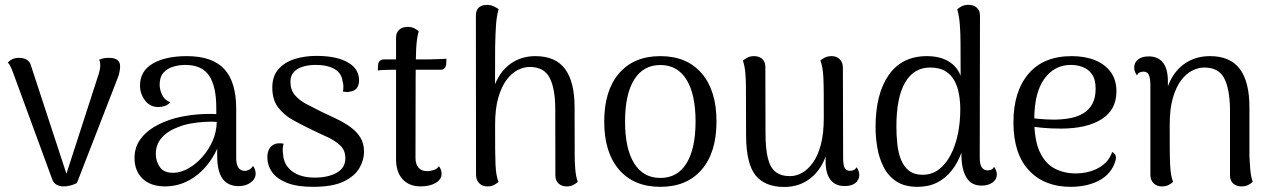

<svg xmlns="http://www.w3.org/2000/svg" viewBox="-20 -750 5199 784"><path d="M239.6 11.2Q223.7 11.2 211 4.2Q198.2 -2.8 192.9 -18.7L35.2 -448.5Q32.2 -457.3 26.1 -471.9Q19.9 -486.5 11.8 -494.7Q18.6 -502.5 29.8 -508.2Q41.1 -513.8 58.5 -513.8Q77.1 -513.8 90 -505.7Q102.8 -497.6 106.7 -481.4L257.6 -21.2L245.3 -22.2L383.9 -450.5Q385.9 -458.2 387.7 -466.8Q389.4 -475.4 389.4 -483.1Q389.4 -490.2 388.5 -496.1Q387.5 -501.9 384.2 -505.8Q392.8 -509.7 401.8 -511.8Q410.8 -513.8 424.5 -513.8Q448.3 -513.8 459.6 -504.9Q470.9 -496 470.4 -477.4Q470.4 -468.7 467.9 -456.2Q465.5 -443.6 460.7 -431.7L293.9 -2.3Q265.8 11.2 239.6 11.2Z M954.2 10Q911.4 10 889.2 -19.7Q866.9 -49.4 866.9 -113.6V-202.8L885.5 -194Q868.5 -133.6 834.3 -87.1Q800.2 -40.6 754 -14.8Q707.8 11.1 653.8 11.1Q595.2 11.1 562.2 -20.5Q529.3 -52.2 529.3 -104.8Q529.3 -146.3 550.7 -177.9Q572.1 -209.5 609.6 -231.9Q647.2 -254.2 694.6 -267.3Q736.8 -278.3 781.2 -282.3Q825.5 -286.2 863.2 -284V-309.5Q863.2 -397 833.9 -441Q804.6 -484.9 736.1 -484.9Q711.7 -484.9 687.3 -477.7Q662.9 -470.5 647.4 -453.1Q631.9 -435.8 631.9 -403.9Q631.9 -384.5 641.9 -362.9Q651.8 -341.4 675 -332.6Q666.2 -321.7 652.9 -317.3Q639.6 -312.9 626.8 -312.9Q592.3 -312.9 572 -340.2Q551.7 -367.5 551.7 -400.5Q551.7 -460 603.7 -490.4Q655.8 -520.8 743 -520.8Q846.9 -520.8 895.7 -468.1Q944.5 -415.4 944.5 -305.4V-105.2Q944.5 -52.2 980.2 -52.2Q987.8 -52.2 997.7 -57.3Q1007.5 -62.5 1013.1 -72.7Q1019 -64.8 1021.5 -56.6Q1023.9 -48.4 1023.9 -41.5Q1023.9 -19.5 1003.8 -4.8Q983.7 10 954.2 10ZM690.2 -44.5Q719.5 -45.5 750 -62.7Q780.5 -80 806.3 -109.2Q832.2 -138.3 848.4 -175.2Q864.5 -212.2 865.1 -252.4Q841.8 -254 813.4 -252.2Q785.1 -250.5 758 -245.5Q730.8 -240.5 710 -232Q666.1 -216.3 641.2 -188.5Q616.2 -160.7 616.2 -121.5Q616.2 -91.7 633 -67.4Q649.8 -43.2 690.2 -44.5Z M1258.2 12.9Q1192.7 12.9 1151.5 -3.4Q1110.4 -19.8 1091 -47.4Q1071.6 -75 1071.6 -108.5Q1071.6 -125.4 1077.9 -139Q1084.2 -152.7 1098.7 -160.2Q1113.2 -167.7 1138.2 -163.4Q1135.2 -153.2 1134.6 -143.4Q1134 -133.6 1135.8 -121.2Q1138.2 -77.2 1172.3 -51Q1206.4 -24.8 1265.4 -24.8Q1319.7 -24.8 1354.9 -44.7Q1390.2 -64.5 1390.2 -103.6Q1390.2 -136.1 1369.6 -155.7Q1349.1 -175.4 1316.9 -190.2Q1284.8 -205 1249.9 -221.7Q1211.4 -240.2 1175 -260.6Q1138.7 -280.9 1115.3 -311.9Q1091.9 -342.9 1091.9 -392.6Q1091.9 -439.2 1117 -467.6Q1142 -496.1 1183.2 -508.9Q1224.3 -521.8 1271.9 -521.8Q1353.5 -521.8 1399.9 -495.6Q1446.2 -469.5 1446.2 -421.5Q1446.2 -405 1438.2 -392Q1430.2 -378.9 1408.8 -375.8Q1402 -373.7 1394.8 -374.2Q1387.7 -374.6 1380.2 -376.2Q1382.3 -386.4 1382.2 -397.5Q1382 -408.6 1378.8 -417.8Q1375.1 -451.1 1346.2 -468Q1317.3 -485 1268.5 -485Q1242 -485 1218.5 -478.4Q1195 -471.8 1180.5 -456.6Q1165.9 -441.4 1165.9 -415.9Q1165.9 -383.5 1184 -361.8Q1202.1 -340.2 1232 -324.6Q1261.8 -309.1 1295 -292.5Q1325.1 -278.5 1355.2 -264.1Q1385.2 -249.7 1410.5 -231.6Q1435.8 -213.5 1451.2 -189Q1466.5 -164.6 1466.5 -129.6Q1466.5 -96.6 1447.5 -63.7Q1428.5 -30.8 1383.5 -8.9Q1338.4 12.9 1258.2 12.9Z M1698 11.1Q1650.5 11.1 1623.8 -18.3Q1597.2 -47.6 1597.2 -99.6V-596.2Q1597.2 -617.3 1610.3 -628.8Q1623.4 -640.3 1643.9 -640.3Q1661.5 -640.3 1672.9 -633.9Q1684.3 -627.5 1689.6 -622.2Q1681.5 -594.1 1679.3 -549.1Q1677.2 -504.2 1677.2 -427.1L1676.6 -105.2Q1676.6 -79.7 1688.9 -65.4Q1701.2 -51.1 1724.8 -51.1Q1738.6 -51.1 1752.7 -56.2Q1766.8 -61.4 1771.9 -71.6Q1778.3 -63.8 1780.8 -55.5Q1783.2 -47.3 1783.2 -40.5Q1783.2 -17.5 1759.1 -3.2Q1735 11.1 1698 11.1ZM1522.8 -462.3 1523.8 -485.1Q1524.8 -496.2 1531.2 -501.8Q1537.7 -507.4 1546.3 -507.4H1718.2Q1722.2 -507.4 1734 -507.6Q1745.8 -507.8 1760.5 -508.3Q1775.2 -508.8 1787.1 -509.3Q1798.9 -509.8 1802.9 -510.3L1801.9 -488Q1800.9 -477.4 1795 -471.3Q1789 -465.2 1779.8 -465.2H1582.8Q1572.8 -465.2 1552.8 -464.5Q1532.8 -463.8 1522.8 -462.3Z M1969.8 11.2Q1949.8 11.2 1936.8 -1.7Q1923.8 -14.6 1923.8 -36.6L1923.2 -685.7Q1922.8 -707.3 1934 -718.1Q1945.2 -728.9 1963 -729.8Q1981.5 -731.2 1995.7 -724.3Q2009.8 -717.5 2016.1 -712.2Q2008.1 -685.2 2005.4 -648.4Q2002.8 -611.6 2001.8 -556L2001.2 -347.3L1983.6 -328.7Q1989.5 -388.7 2013.7 -431.7Q2038 -474.8 2077.2 -497.8Q2116.5 -520.8 2166.2 -520.8Q2248.7 -520.8 2287.4 -468.1Q2326.2 -415.4 2326.2 -312.7L2326.7 -114.2Q2326.7 -87.9 2329.1 -58.5Q2331.5 -29.1 2339.2 -7.4Q2331.5 -0.2 2320.4 5.5Q2309.2 11.2 2293.5 11.2Q2273.5 11.2 2260.7 -0.8Q2247.8 -12.8 2247.8 -33.4L2247.3 -303.1Q2247.3 -388.2 2224.4 -432.4Q2201.5 -476.6 2142.9 -476.6Q2118.8 -476.6 2093.9 -464Q2069 -451.4 2048.2 -423.5Q2027.5 -395.6 2014.6 -350.8Q2001.7 -305.9 2001.7 -241.5Q2001.7 -181.2 2001.9 -142Q2002.2 -102.8 2003.3 -77.9Q2004.5 -53.1 2007.4 -37Q2010.3 -21 2015.5 -6.9Q2009.8 -1.6 1998.4 4.8Q1987 11.2 1969.8 11.2Z M2676.5 12.9Q2568.1 12.9 2507.7 -57.5Q2447.2 -127.8 2447.2 -253.7Q2447.2 -380 2507.7 -450.4Q2568.1 -520.8 2676.5 -520.8Q2784.8 -520.8 2845.3 -450.4Q2905.7 -380 2905.7 -253.7Q2905.7 -127.8 2845.3 -57.5Q2784.8 12.9 2676.5 12.9ZM2676.5 -23.4Q2746.3 -23.4 2783.2 -83.1Q2820.2 -142.8 2820.2 -253.7Q2820.2 -365.1 2783.2 -424.8Q2746.3 -484.5 2676.5 -484.5Q2606.7 -484.5 2569.5 -424.8Q2532.3 -365.1 2532.3 -253.7Q2532.3 -142.8 2569.5 -83.1Q2606.7 -23.4 2676.5 -23.4Z M3376.2 -520.8Q3395.7 -520.8 3408.7 -508.3Q3421.8 -495.9 3421.8 -472.9L3422.8 -103.4Q3422.8 -75.4 3429.5 -63.9Q3436.3 -52.5 3450.9 -52.5Q3456.5 -52.5 3464.5 -55Q3472.5 -57.5 3477.5 -67.2Q3488.8 -52.1 3488.8 -36Q3488.8 -15.8 3473.2 -3Q3457.6 9.7 3429.5 9.7Q3391.1 9.7 3371.2 -15.8Q3351.2 -41.4 3351.2 -92.4V-162.7L3366.1 -180.8Q3360.2 -120.3 3335.8 -77Q3311.3 -33.7 3272.2 -10.2Q3233 13.4 3182.8 13.4Q3103.4 13.4 3065.2 -34Q3027 -81.3 3026.5 -197.3L3025.9 -395.3Q3025.9 -422.1 3023.5 -451.3Q3021.1 -480.5 3013.5 -502.6Q3021.5 -509.3 3032.5 -515Q3043.4 -520.8 3059.6 -520.8Q3079.6 -520.8 3092.4 -509.3Q3105.2 -497.8 3105.2 -476.2L3105.8 -206.9Q3105.8 -143.6 3115.3 -104.7Q3124.8 -65.7 3146.9 -48.2Q3168.9 -30.8 3206.2 -30.8Q3230.2 -30.8 3254.2 -43.7Q3278.1 -56.5 3298.6 -84.7Q3319.1 -112.8 3331.5 -158.2Q3343.8 -203.5 3343.8 -268.5Q3343.8 -328.9 3343.6 -367.8Q3343.4 -406.8 3342.2 -431.6Q3341 -456.5 3338.1 -472.5Q3335.2 -488.5 3330 -503.1Q3335.8 -508.4 3347.4 -514.6Q3359 -520.8 3376.2 -520.8Z M3726.8 12.9Q3673.9 12.9 3640.4 -9.1Q3606.9 -31.1 3588.4 -67.5Q3569.8 -103.8 3562.5 -146.6Q3555.2 -189.3 3555.2 -230.3Q3555.2 -367.1 3609.1 -443.9Q3663 -520.8 3764.9 -520.8Q3816.8 -520.8 3852.2 -500.1Q3887.5 -479.5 3902.6 -440.8L3902.1 -574.9Q3902.1 -613.2 3899.4 -648.5Q3896.8 -683.8 3888.8 -712.2Q3894.5 -717.5 3906.2 -723.9Q3917.8 -730.3 3934.9 -730.3Q3955 -730.3 3968.3 -718.8Q3981.6 -707.3 3981.6 -685.7L3980.6 -105.2Q3980.6 -78.1 3989.3 -66.2Q3998.1 -54.2 4012.5 -54.2Q4018 -54.2 4026.2 -56.8Q4034.5 -59.3 4039 -69Q4044.9 -61.2 4047.7 -52.7Q4050.4 -44.2 4050.4 -37.3Q4050.4 -17.1 4032.7 -4.6Q4015 7.9 3987.8 7.9Q3945.9 7.9 3925.9 -25.7Q3905.8 -59.3 3905.8 -119.6V-209.2L3927.9 -219.8Q3921.5 -169.8 3906.2 -127.5Q3890.9 -85.2 3866.1 -53.7Q3841.2 -22.2 3806.7 -4.6Q3772.2 12.9 3726.8 12.9ZM3747.2 -36.3Q3784.2 -36.3 3812.8 -57.5Q3841.3 -78.6 3861 -115.8Q3880.7 -153 3891 -201.3Q3901.2 -249.7 3901.2 -303.5Q3901.2 -333.8 3896.1 -364.2Q3890.9 -394.5 3877.8 -419.4Q3864.8 -444.3 3840.5 -459.3Q3816.2 -474.3 3777.8 -474.3Q3711.6 -474.3 3676 -413.3Q3640.3 -352.4 3640.3 -232.8Q3640.3 -196.5 3644.1 -161.4Q3647.8 -126.4 3659 -98.2Q3670.2 -70.1 3691.5 -53.2Q3712.8 -36.3 3747.2 -36.3Z M4351.7 12.9Q4244.3 12.9 4181.3 -54.5Q4118.2 -122 4118.2 -250.8Q4118.2 -375.8 4179.4 -448.3Q4240.5 -520.8 4356.5 -520.8Q4410.2 -520.8 4451 -504.3Q4491.8 -487.8 4515.3 -456Q4538.8 -424.1 4538.8 -376.8Q4538.8 -301.8 4478.2 -263.3Q4417.7 -224.9 4311.9 -224.9Q4270.3 -224.9 4232.3 -228.5Q4194.4 -232.1 4154.8 -240.2L4156.7 -272.6Q4182 -268.5 4215.3 -265.2Q4248.5 -261.9 4281 -261.5Q4316.5 -261.5 4347.9 -267.2Q4379.3 -272.8 4403.1 -287Q4426.9 -301.1 4440.3 -325.8Q4453.8 -350.5 4453.8 -387.5Q4453.8 -426.3 4438.8 -447Q4423.9 -467.8 4400.8 -476.4Q4377.7 -485 4353.1 -485Q4285.8 -485 4244.5 -428.4Q4203.3 -371.8 4203.3 -261.3Q4203.3 -178.4 4225.4 -130.5Q4247.5 -82.5 4285.9 -62.2Q4324.3 -41.9 4371.3 -41.9Q4425.2 -41.9 4466 -64.5Q4506.9 -87 4521.3 -129.3Q4531.2 -125.3 4535.5 -114.5Q4539.7 -103.6 4529.8 -79.4Q4510.8 -33.6 4463 -10.3Q4415.2 12.9 4351.7 12.9Z M4724.5 11.2Q4703.5 11.2 4690.4 -1.7Q4677.4 -14.6 4677.4 -36.6V-406.2Q4676.4 -434.6 4670.1 -446.1Q4663.8 -457.5 4649.2 -457.5Q4643.7 -457.5 4635.7 -455Q4627.7 -452.5 4622.7 -442.3Q4611.3 -457.5 4611.3 -474Q4611.3 -494.2 4626.9 -507Q4642.5 -519.7 4670.7 -519.7Q4709.1 -519.7 4729 -494.2Q4748.9 -468.6 4748.9 -417.2V-347.3L4734.1 -328.7Q4739.9 -388.7 4764.7 -431.7Q4789.4 -474.8 4829.5 -497.8Q4869.7 -520.8 4920.8 -520.8Q5003.8 -520.8 5042.8 -468.1Q5081.8 -415.4 5081.8 -312.7V-114.2Q5082.8 -87.9 5085.3 -58.5Q5087.7 -29.1 5095.3 -7.4Q5087.2 0.2 5076.1 5.7Q5064.9 11.2 5049.2 11.2Q5028.6 11.2 5015.5 -0.8Q5002.5 -12.8 5002.5 -33.4V-303.1Q5001.5 -386.8 4978.8 -430.6Q4956.1 -474.3 4897.5 -474.3Q4873.5 -474.3 4848.5 -461.9Q4823.6 -449.5 4802.8 -422.1Q4782.1 -394.7 4769.2 -350.1Q4756.3 -305.5 4756.3 -241.5Q4756.3 -181.2 4756.5 -142Q4756.8 -102.8 4758 -77.9Q4759.2 -53.1 4762 -37Q4764.9 -21 4770.2 -6.9Q4764.4 -1.6 4752.8 4.8Q4741.2 11.2 4724.5 11.2Z"/></svg>

Font: Arima Thin
Style: Regular
Weight: 100
Designer: Joana Correia and Natanael Gama
Foundry: NDISCOVER
Version: Version 1.101;gftools[0.9.23]